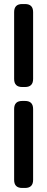

<svg xmlns="http://www.w3.org/2000/svg" viewBox="-20 -828 234 951"><path d="M90 -397H104Q144 -397 144 -437V-768Q144 -808 104 -808H90Q50 -808 50 -768V-437Q50 -397 90 -397ZM90 103H104Q144 103 144 63V-288Q144 -328 104 -328H90Q50 -328 50 -288V63Q50 103 90 103Z"/></svg>

Font: WDXL Lubrifont TC
Style: Regular
Weight: 400
Designer: [WDXL Lubrifont] Copyright 2020-2022 (c) NightFurySL2001, Skr-ZERO; [ZCOOL QingKe HuangYou] Copyright 2018-2022 (c) The 
Version: Version 2.001;hotconv 1.1.1;makeotfexe 2.6.0